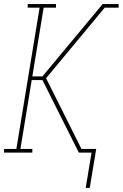

<svg xmlns="http://www.w3.org/2000/svg" viewBox="-41 -755 607 950"><path d="M383 175 412 0H349L169 -359H116L60 -18H119V0H-21V-18H40L155 -717H96V-735H236V-717H175L119 -377H169L467 -735H546V-717H477L187 -368L362 -18H435L403 175Z"/></svg>

Font: Iosevka Curly Slab Thin
Style: Italic
Weight: 100
Italic angle: -9°
Monospace: yes
Designer: Belleve Invis
Foundry: Belleve Invis
Version: Version 22.1.2; ttfautohint (v1.8.4)